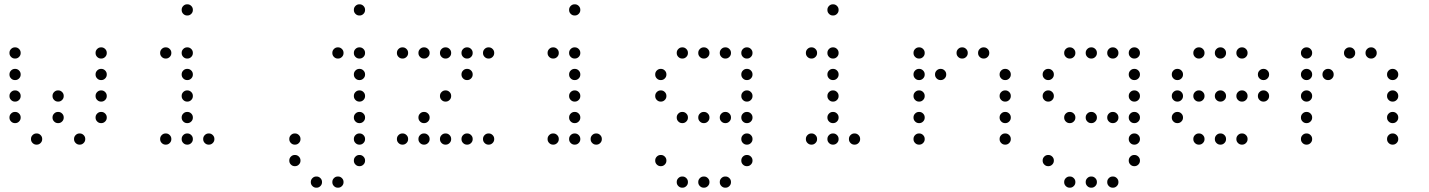

<svg xmlns="http://www.w3.org/2000/svg" viewBox="-20 -696 6640 892"><path d="M49 -476Q39 -476 31.5 -468.5Q24 -461 24 -451V-449Q24 -439 31.5 -431.5Q39 -424 49 -424H51Q61 -424 68.5 -431.5Q76 -439 76 -449V-451Q76 -461 68.5 -468.5Q61 -476 51 -476ZM449 -476Q439 -476 431.5 -468.5Q424 -461 424 -451V-449Q424 -439 431.5 -431.5Q439 -424 449 -424H451Q461 -424 468.5 -431.5Q476 -439 476 -449V-451Q476 -461 468.5 -468.5Q461 -476 451 -476ZM49 -376Q39 -376 31.5 -368.5Q24 -361 24 -351V-349Q24 -339 31.5 -331.5Q39 -324 49 -324H51Q61 -324 68.5 -331.5Q76 -339 76 -349V-351Q76 -361 68.5 -368.5Q61 -376 51 -376ZM449 -376Q439 -376 431.5 -368.5Q424 -361 424 -351V-349Q424 -339 431.5 -331.5Q439 -324 449 -324H451Q461 -324 468.5 -331.5Q476 -339 476 -349V-351Q476 -361 468.5 -368.5Q461 -376 451 -376ZM49 -276Q39 -276 31.5 -268.5Q24 -261 24 -251V-249Q24 -239 31.5 -231.5Q39 -224 49 -224H51Q61 -224 68.5 -231.5Q76 -239 76 -249V-251Q76 -261 68.5 -268.5Q61 -276 51 -276ZM249 -276Q239 -276 231.5 -268.5Q224 -261 224 -251V-249Q224 -239 231.5 -231.5Q239 -224 249 -224H251Q261 -224 268.5 -231.5Q276 -239 276 -249V-251Q276 -261 268.5 -268.5Q261 -276 251 -276ZM449 -276Q439 -276 431.5 -268.5Q424 -261 424 -251V-249Q424 -239 431.5 -231.5Q439 -224 449 -224H451Q461 -224 468.5 -231.5Q476 -239 476 -249V-251Q476 -261 468.5 -268.5Q461 -276 451 -276ZM49 -176Q39 -176 31.5 -168.5Q24 -161 24 -151V-149Q24 -139 31.5 -131.5Q39 -124 49 -124H51Q61 -124 68.5 -131.5Q76 -139 76 -149V-151Q76 -161 68.5 -168.5Q61 -176 51 -176ZM249 -176Q239 -176 231.5 -168.5Q224 -161 224 -151V-149Q224 -139 231.5 -131.5Q239 -124 249 -124H251Q261 -124 268.5 -131.5Q276 -139 276 -149V-151Q276 -161 268.5 -168.5Q261 -176 251 -176ZM449 -176Q439 -176 431.5 -168.5Q424 -161 424 -151V-149Q424 -139 431.5 -131.5Q439 -124 449 -124H451Q461 -124 468.5 -131.5Q476 -139 476 -149V-151Q476 -161 468.5 -168.5Q461 -176 451 -176ZM149 -76Q139 -76 131.5 -68.5Q124 -61 124 -51V-49Q124 -39 131.5 -31.5Q139 -24 149 -24H151Q161 -24 168.5 -31.5Q176 -39 176 -49V-51Q176 -61 168.5 -68.5Q161 -76 151 -76ZM349 -76Q339 -76 331.5 -68.5Q324 -61 324 -51V-49Q324 -39 331.5 -31.5Q339 -24 349 -24H351Q361 -24 368.5 -31.5Q376 -39 376 -49V-51Q376 -61 368.5 -68.5Q361 -76 351 -76Z M849 -676Q839 -676 831.5 -668.5Q824 -661 824 -651V-649Q824 -639 831.5 -631.5Q839 -624 849 -624H851Q861 -624 868.5 -631.5Q876 -639 876 -649V-651Q876 -661 868.5 -668.5Q861 -676 851 -676ZM749 -476Q739 -476 731.5 -468.5Q724 -461 724 -451V-449Q724 -439 731.5 -431.5Q739 -424 749 -424H751Q761 -424 768.5 -431.5Q776 -439 776 -449V-451Q776 -461 768.5 -468.5Q761 -476 751 -476ZM849 -476Q839 -476 831.5 -468.5Q824 -461 824 -451V-449Q824 -439 831.5 -431.5Q839 -424 849 -424H851Q861 -424 868.5 -431.5Q876 -439 876 -449V-451Q876 -461 868.5 -468.5Q861 -476 851 -476ZM849 -376Q839 -376 831.5 -368.5Q824 -361 824 -351V-349Q824 -339 831.5 -331.5Q839 -324 849 -324H851Q861 -324 868.5 -331.5Q876 -339 876 -349V-351Q876 -361 868.5 -368.5Q861 -376 851 -376ZM849 -276Q839 -276 831.5 -268.5Q824 -261 824 -251V-249Q824 -239 831.5 -231.5Q839 -224 849 -224H851Q861 -224 868.5 -231.5Q876 -239 876 -249V-251Q876 -261 868.5 -268.5Q861 -276 851 -276ZM849 -176Q839 -176 831.5 -168.5Q824 -161 824 -151V-149Q824 -139 831.5 -131.5Q839 -124 849 -124H851Q861 -124 868.5 -131.5Q876 -139 876 -149V-151Q876 -161 868.5 -168.5Q861 -176 851 -176ZM749 -76Q739 -76 731.5 -68.5Q724 -61 724 -51V-49Q724 -39 731.5 -31.5Q739 -24 749 -24H751Q761 -24 768.5 -31.5Q776 -39 776 -49V-51Q776 -61 768.5 -68.5Q761 -76 751 -76ZM849 -76Q839 -76 831.5 -68.5Q824 -61 824 -51V-49Q824 -39 831.5 -31.5Q839 -24 849 -24H851Q861 -24 868.5 -31.5Q876 -39 876 -49V-51Q876 -61 868.5 -68.5Q861 -76 851 -76ZM949 -76Q939 -76 931.5 -68.5Q924 -61 924 -51V-49Q924 -39 931.5 -31.5Q939 -24 949 -24H951Q961 -24 968.5 -31.5Q976 -39 976 -49V-51Q976 -61 968.5 -68.5Q961 -76 951 -76Z M1649 -676Q1639 -676 1631.5 -668.5Q1624 -661 1624 -651V-649Q1624 -639 1631.5 -631.5Q1639 -624 1649 -624H1651Q1661 -624 1668.5 -631.5Q1676 -639 1676 -649V-651Q1676 -661 1668.5 -668.5Q1661 -676 1651 -676ZM1549 -476Q1539 -476 1531.5 -468.5Q1524 -461 1524 -451V-449Q1524 -439 1531.5 -431.5Q1539 -424 1549 -424H1551Q1561 -424 1568.5 -431.5Q1576 -439 1576 -449V-451Q1576 -461 1568.5 -468.5Q1561 -476 1551 -476ZM1649 -476Q1639 -476 1631.5 -468.5Q1624 -461 1624 -451V-449Q1624 -439 1631.5 -431.5Q1639 -424 1649 -424H1651Q1661 -424 1668.5 -431.5Q1676 -439 1676 -449V-451Q1676 -461 1668.5 -468.5Q1661 -476 1651 -476ZM1649 -376Q1639 -376 1631.5 -368.5Q1624 -361 1624 -351V-349Q1624 -339 1631.5 -331.5Q1639 -324 1649 -324H1651Q1661 -324 1668.5 -331.5Q1676 -339 1676 -349V-351Q1676 -361 1668.5 -368.5Q1661 -376 1651 -376ZM1649 -276Q1639 -276 1631.5 -268.5Q1624 -261 1624 -251V-249Q1624 -239 1631.5 -231.5Q1639 -224 1649 -224H1651Q1661 -224 1668.5 -231.5Q1676 -239 1676 -249V-251Q1676 -261 1668.5 -268.5Q1661 -276 1651 -276ZM1649 -176Q1639 -176 1631.5 -168.5Q1624 -161 1624 -151V-149Q1624 -139 1631.5 -131.5Q1639 -124 1649 -124H1651Q1661 -124 1668.5 -131.5Q1676 -139 1676 -149V-151Q1676 -161 1668.5 -168.5Q1661 -176 1651 -176ZM1349 -76Q1339 -76 1331.5 -68.5Q1324 -61 1324 -51V-49Q1324 -39 1331.5 -31.5Q1339 -24 1349 -24H1351Q1361 -24 1368.5 -31.5Q1376 -39 1376 -49V-51Q1376 -61 1368.5 -68.5Q1361 -76 1351 -76ZM1649 -76Q1639 -76 1631.5 -68.5Q1624 -61 1624 -51V-49Q1624 -39 1631.5 -31.5Q1639 -24 1649 -24H1651Q1661 -24 1668.5 -31.5Q1676 -39 1676 -49V-51Q1676 -61 1668.5 -68.5Q1661 -76 1651 -76ZM1349 24Q1339 24 1331.5 31.5Q1324 39 1324 49V51Q1324 61 1331.5 68.5Q1339 76 1349 76H1351Q1361 76 1368.5 68.5Q1376 61 1376 51V49Q1376 39 1368.5 31.5Q1361 24 1351 24ZM1649 24Q1639 24 1631.5 31.5Q1624 39 1624 49V51Q1624 61 1631.5 68.5Q1639 76 1649 76H1651Q1661 76 1668.5 68.5Q1676 61 1676 51V49Q1676 39 1668.5 31.5Q1661 24 1651 24ZM1449 124Q1439 124 1431.5 131.5Q1424 139 1424 149V151Q1424 161 1431.5 168.5Q1439 176 1449 176H1451Q1461 176 1468.5 168.5Q1476 161 1476 151V149Q1476 139 1468.5 131.5Q1461 124 1451 124ZM1549 124Q1539 124 1531.5 131.5Q1524 139 1524 149V151Q1524 161 1531.5 168.5Q1539 176 1549 176H1551Q1561 176 1568.5 168.5Q1576 161 1576 151V149Q1576 139 1568.5 131.5Q1561 124 1551 124Z M1849 -476Q1839 -476 1831.5 -468.5Q1824 -461 1824 -451V-449Q1824 -439 1831.5 -431.5Q1839 -424 1849 -424H1851Q1861 -424 1868.5 -431.5Q1876 -439 1876 -449V-451Q1876 -461 1868.5 -468.5Q1861 -476 1851 -476ZM1949 -476Q1939 -476 1931.5 -468.5Q1924 -461 1924 -451V-449Q1924 -439 1931.5 -431.5Q1939 -424 1949 -424H1951Q1961 -424 1968.5 -431.5Q1976 -439 1976 -449V-451Q1976 -461 1968.5 -468.5Q1961 -476 1951 -476ZM2049 -476Q2039 -476 2031.5 -468.5Q2024 -461 2024 -451V-449Q2024 -439 2031.5 -431.5Q2039 -424 2049 -424H2051Q2061 -424 2068.5 -431.5Q2076 -439 2076 -449V-451Q2076 -461 2068.5 -468.5Q2061 -476 2051 -476ZM2149 -476Q2139 -476 2131.5 -468.5Q2124 -461 2124 -451V-449Q2124 -439 2131.5 -431.5Q2139 -424 2149 -424H2151Q2161 -424 2168.5 -431.5Q2176 -439 2176 -449V-451Q2176 -461 2168.5 -468.5Q2161 -476 2151 -476ZM2249 -476Q2239 -476 2231.5 -468.5Q2224 -461 2224 -451V-449Q2224 -439 2231.5 -431.5Q2239 -424 2249 -424H2251Q2261 -424 2268.5 -431.5Q2276 -439 2276 -449V-451Q2276 -461 2268.5 -468.5Q2261 -476 2251 -476ZM2149 -376Q2139 -376 2131.5 -368.5Q2124 -361 2124 -351V-349Q2124 -339 2131.5 -331.5Q2139 -324 2149 -324H2151Q2161 -324 2168.5 -331.5Q2176 -339 2176 -349V-351Q2176 -361 2168.5 -368.5Q2161 -376 2151 -376ZM2049 -276Q2039 -276 2031.5 -268.5Q2024 -261 2024 -251V-249Q2024 -239 2031.5 -231.5Q2039 -224 2049 -224H2051Q2061 -224 2068.5 -231.5Q2076 -239 2076 -249V-251Q2076 -261 2068.5 -268.5Q2061 -276 2051 -276ZM1949 -176Q1939 -176 1931.5 -168.5Q1924 -161 1924 -151V-149Q1924 -139 1931.5 -131.5Q1939 -124 1949 -124H1951Q1961 -124 1968.5 -131.5Q1976 -139 1976 -149V-151Q1976 -161 1968.5 -168.5Q1961 -176 1951 -176ZM1849 -76Q1839 -76 1831.5 -68.5Q1824 -61 1824 -51V-49Q1824 -39 1831.5 -31.5Q1839 -24 1849 -24H1851Q1861 -24 1868.5 -31.5Q1876 -39 1876 -49V-51Q1876 -61 1868.5 -68.5Q1861 -76 1851 -76ZM1949 -76Q1939 -76 1931.5 -68.5Q1924 -61 1924 -51V-49Q1924 -39 1931.5 -31.5Q1939 -24 1949 -24H1951Q1961 -24 1968.5 -31.5Q1976 -39 1976 -49V-51Q1976 -61 1968.5 -68.5Q1961 -76 1951 -76ZM2049 -76Q2039 -76 2031.5 -68.5Q2024 -61 2024 -51V-49Q2024 -39 2031.5 -31.5Q2039 -24 2049 -24H2051Q2061 -24 2068.5 -31.5Q2076 -39 2076 -49V-51Q2076 -61 2068.5 -68.5Q2061 -76 2051 -76ZM2149 -76Q2139 -76 2131.5 -68.5Q2124 -61 2124 -51V-49Q2124 -39 2131.5 -31.5Q2139 -24 2149 -24H2151Q2161 -24 2168.5 -31.5Q2176 -39 2176 -49V-51Q2176 -61 2168.5 -68.5Q2161 -76 2151 -76ZM2249 -76Q2239 -76 2231.5 -68.5Q2224 -61 2224 -51V-49Q2224 -39 2231.5 -31.5Q2239 -24 2249 -24H2251Q2261 -24 2268.5 -31.5Q2276 -39 2276 -49V-51Q2276 -61 2268.5 -68.5Q2261 -76 2251 -76Z M2649 -676Q2639 -676 2631.5 -668.5Q2624 -661 2624 -651V-649Q2624 -639 2631.5 -631.5Q2639 -624 2649 -624H2651Q2661 -624 2668.5 -631.5Q2676 -639 2676 -649V-651Q2676 -661 2668.5 -668.5Q2661 -676 2651 -676ZM2549 -476Q2539 -476 2531.5 -468.5Q2524 -461 2524 -451V-449Q2524 -439 2531.5 -431.5Q2539 -424 2549 -424H2551Q2561 -424 2568.5 -431.5Q2576 -439 2576 -449V-451Q2576 -461 2568.5 -468.5Q2561 -476 2551 -476ZM2649 -476Q2639 -476 2631.5 -468.5Q2624 -461 2624 -451V-449Q2624 -439 2631.5 -431.5Q2639 -424 2649 -424H2651Q2661 -424 2668.5 -431.5Q2676 -439 2676 -449V-451Q2676 -461 2668.5 -468.5Q2661 -476 2651 -476ZM2649 -376Q2639 -376 2631.5 -368.5Q2624 -361 2624 -351V-349Q2624 -339 2631.5 -331.5Q2639 -324 2649 -324H2651Q2661 -324 2668.5 -331.5Q2676 -339 2676 -349V-351Q2676 -361 2668.5 -368.5Q2661 -376 2651 -376ZM2649 -276Q2639 -276 2631.5 -268.5Q2624 -261 2624 -251V-249Q2624 -239 2631.5 -231.5Q2639 -224 2649 -224H2651Q2661 -224 2668.5 -231.5Q2676 -239 2676 -249V-251Q2676 -261 2668.5 -268.5Q2661 -276 2651 -276ZM2649 -176Q2639 -176 2631.5 -168.5Q2624 -161 2624 -151V-149Q2624 -139 2631.5 -131.5Q2639 -124 2649 -124H2651Q2661 -124 2668.5 -131.5Q2676 -139 2676 -149V-151Q2676 -161 2668.5 -168.5Q2661 -176 2651 -176ZM2549 -76Q2539 -76 2531.5 -68.5Q2524 -61 2524 -51V-49Q2524 -39 2531.5 -31.5Q2539 -24 2549 -24H2551Q2561 -24 2568.5 -31.5Q2576 -39 2576 -49V-51Q2576 -61 2568.5 -68.5Q2561 -76 2551 -76ZM2649 -76Q2639 -76 2631.5 -68.5Q2624 -61 2624 -51V-49Q2624 -39 2631.5 -31.5Q2639 -24 2649 -24H2651Q2661 -24 2668.5 -31.5Q2676 -39 2676 -49V-51Q2676 -61 2668.5 -68.5Q2661 -76 2651 -76ZM2749 -76Q2739 -76 2731.5 -68.5Q2724 -61 2724 -51V-49Q2724 -39 2731.5 -31.5Q2739 -24 2749 -24H2751Q2761 -24 2768.5 -31.5Q2776 -39 2776 -49V-51Q2776 -61 2768.5 -68.5Q2761 -76 2751 -76Z M3149 -476Q3139 -476 3131.5 -468.5Q3124 -461 3124 -451V-449Q3124 -439 3131.5 -431.5Q3139 -424 3149 -424H3151Q3161 -424 3168.5 -431.5Q3176 -439 3176 -449V-451Q3176 -461 3168.5 -468.5Q3161 -476 3151 -476ZM3249 -476Q3239 -476 3231.5 -468.5Q3224 -461 3224 -451V-449Q3224 -439 3231.5 -431.5Q3239 -424 3249 -424H3251Q3261 -424 3268.5 -431.5Q3276 -439 3276 -449V-451Q3276 -461 3268.5 -468.5Q3261 -476 3251 -476ZM3349 -476Q3339 -476 3331.5 -468.5Q3324 -461 3324 -451V-449Q3324 -439 3331.5 -431.5Q3339 -424 3349 -424H3351Q3361 -424 3368.5 -431.5Q3376 -439 3376 -449V-451Q3376 -461 3368.5 -468.5Q3361 -476 3351 -476ZM3449 -476Q3439 -476 3431.5 -468.5Q3424 -461 3424 -451V-449Q3424 -439 3431.5 -431.5Q3439 -424 3449 -424H3451Q3461 -424 3468.5 -431.5Q3476 -439 3476 -449V-451Q3476 -461 3468.5 -468.5Q3461 -476 3451 -476ZM3049 -376Q3039 -376 3031.5 -368.5Q3024 -361 3024 -351V-349Q3024 -339 3031.5 -331.5Q3039 -324 3049 -324H3051Q3061 -324 3068.5 -331.5Q3076 -339 3076 -349V-351Q3076 -361 3068.5 -368.5Q3061 -376 3051 -376ZM3449 -376Q3439 -376 3431.5 -368.5Q3424 -361 3424 -351V-349Q3424 -339 3431.5 -331.5Q3439 -324 3449 -324H3451Q3461 -324 3468.5 -331.5Q3476 -339 3476 -349V-351Q3476 -361 3468.5 -368.5Q3461 -376 3451 -376ZM3049 -276Q3039 -276 3031.5 -268.5Q3024 -261 3024 -251V-249Q3024 -239 3031.5 -231.5Q3039 -224 3049 -224H3051Q3061 -224 3068.5 -231.5Q3076 -239 3076 -249V-251Q3076 -261 3068.5 -268.5Q3061 -276 3051 -276ZM3449 -276Q3439 -276 3431.5 -268.5Q3424 -261 3424 -251V-249Q3424 -239 3431.5 -231.5Q3439 -224 3449 -224H3451Q3461 -224 3468.5 -231.5Q3476 -239 3476 -249V-251Q3476 -261 3468.5 -268.5Q3461 -276 3451 -276ZM3149 -176Q3139 -176 3131.5 -168.5Q3124 -161 3124 -151V-149Q3124 -139 3131.5 -131.5Q3139 -124 3149 -124H3151Q3161 -124 3168.5 -131.5Q3176 -139 3176 -149V-151Q3176 -161 3168.5 -168.5Q3161 -176 3151 -176ZM3249 -176Q3239 -176 3231.5 -168.5Q3224 -161 3224 -151V-149Q3224 -139 3231.5 -131.5Q3239 -124 3249 -124H3251Q3261 -124 3268.5 -131.5Q3276 -139 3276 -149V-151Q3276 -161 3268.5 -168.5Q3261 -176 3251 -176ZM3349 -176Q3339 -176 3331.5 -168.5Q3324 -161 3324 -151V-149Q3324 -139 3331.5 -131.5Q3339 -124 3349 -124H3351Q3361 -124 3368.5 -131.5Q3376 -139 3376 -149V-151Q3376 -161 3368.5 -168.5Q3361 -176 3351 -176ZM3449 -176Q3439 -176 3431.5 -168.5Q3424 -161 3424 -151V-149Q3424 -139 3431.5 -131.5Q3439 -124 3449 -124H3451Q3461 -124 3468.5 -131.5Q3476 -139 3476 -149V-151Q3476 -161 3468.5 -168.5Q3461 -176 3451 -176ZM3449 -76Q3439 -76 3431.5 -68.5Q3424 -61 3424 -51V-49Q3424 -39 3431.5 -31.5Q3439 -24 3449 -24H3451Q3461 -24 3468.5 -31.5Q3476 -39 3476 -49V-51Q3476 -61 3468.5 -68.5Q3461 -76 3451 -76ZM3049 24Q3039 24 3031.5 31.5Q3024 39 3024 49V51Q3024 61 3031.5 68.5Q3039 76 3049 76H3051Q3061 76 3068.5 68.5Q3076 61 3076 51V49Q3076 39 3068.5 31.5Q3061 24 3051 24ZM3449 24Q3439 24 3431.5 31.5Q3424 39 3424 49V51Q3424 61 3431.5 68.5Q3439 76 3449 76H3451Q3461 76 3468.5 68.5Q3476 61 3476 51V49Q3476 39 3468.5 31.5Q3461 24 3451 24ZM3149 124Q3139 124 3131.5 131.5Q3124 139 3124 149V151Q3124 161 3131.5 168.5Q3139 176 3149 176H3151Q3161 176 3168.5 168.5Q3176 161 3176 151V149Q3176 139 3168.5 131.5Q3161 124 3151 124ZM3249 124Q3239 124 3231.5 131.5Q3224 139 3224 149V151Q3224 161 3231.5 168.5Q3239 176 3249 176H3251Q3261 176 3268.5 168.5Q3276 161 3276 151V149Q3276 139 3268.5 131.5Q3261 124 3251 124ZM3349 124Q3339 124 3331.5 131.5Q3324 139 3324 149V151Q3324 161 3331.5 168.5Q3339 176 3349 176H3351Q3361 176 3368.5 168.5Q3376 161 3376 151V149Q3376 139 3368.5 131.5Q3361 124 3351 124Z M3849 -676Q3839 -676 3831.5 -668.5Q3824 -661 3824 -651V-649Q3824 -639 3831.5 -631.5Q3839 -624 3849 -624H3851Q3861 -624 3868.5 -631.5Q3876 -639 3876 -649V-651Q3876 -661 3868.5 -668.5Q3861 -676 3851 -676ZM3749 -476Q3739 -476 3731.5 -468.5Q3724 -461 3724 -451V-449Q3724 -439 3731.5 -431.5Q3739 -424 3749 -424H3751Q3761 -424 3768.5 -431.5Q3776 -439 3776 -449V-451Q3776 -461 3768.5 -468.5Q3761 -476 3751 -476ZM3849 -476Q3839 -476 3831.5 -468.5Q3824 -461 3824 -451V-449Q3824 -439 3831.5 -431.5Q3839 -424 3849 -424H3851Q3861 -424 3868.5 -431.5Q3876 -439 3876 -449V-451Q3876 -461 3868.5 -468.5Q3861 -476 3851 -476ZM3849 -376Q3839 -376 3831.5 -368.5Q3824 -361 3824 -351V-349Q3824 -339 3831.5 -331.5Q3839 -324 3849 -324H3851Q3861 -324 3868.5 -331.5Q3876 -339 3876 -349V-351Q3876 -361 3868.5 -368.5Q3861 -376 3851 -376ZM3849 -276Q3839 -276 3831.5 -268.5Q3824 -261 3824 -251V-249Q3824 -239 3831.5 -231.5Q3839 -224 3849 -224H3851Q3861 -224 3868.5 -231.5Q3876 -239 3876 -249V-251Q3876 -261 3868.5 -268.5Q3861 -276 3851 -276ZM3849 -176Q3839 -176 3831.5 -168.5Q3824 -161 3824 -151V-149Q3824 -139 3831.5 -131.5Q3839 -124 3849 -124H3851Q3861 -124 3868.5 -131.5Q3876 -139 3876 -149V-151Q3876 -161 3868.5 -168.5Q3861 -176 3851 -176ZM3749 -76Q3739 -76 3731.5 -68.5Q3724 -61 3724 -51V-49Q3724 -39 3731.5 -31.5Q3739 -24 3749 -24H3751Q3761 -24 3768.5 -31.5Q3776 -39 3776 -49V-51Q3776 -61 3768.5 -68.5Q3761 -76 3751 -76ZM3849 -76Q3839 -76 3831.5 -68.5Q3824 -61 3824 -51V-49Q3824 -39 3831.5 -31.5Q3839 -24 3849 -24H3851Q3861 -24 3868.5 -31.5Q3876 -39 3876 -49V-51Q3876 -61 3868.5 -68.5Q3861 -76 3851 -76ZM3949 -76Q3939 -76 3931.5 -68.5Q3924 -61 3924 -51V-49Q3924 -39 3931.5 -31.5Q3939 -24 3949 -24H3951Q3961 -24 3968.5 -31.5Q3976 -39 3976 -49V-51Q3976 -61 3968.5 -68.5Q3961 -76 3951 -76Z M4249 -476Q4239 -476 4231.5 -468.5Q4224 -461 4224 -451V-449Q4224 -439 4231.5 -431.5Q4239 -424 4249 -424H4251Q4261 -424 4268.5 -431.5Q4276 -439 4276 -449V-451Q4276 -461 4268.5 -468.5Q4261 -476 4251 -476ZM4449 -476Q4439 -476 4431.5 -468.5Q4424 -461 4424 -451V-449Q4424 -439 4431.5 -431.5Q4439 -424 4449 -424H4451Q4461 -424 4468.5 -431.5Q4476 -439 4476 -449V-451Q4476 -461 4468.5 -468.5Q4461 -476 4451 -476ZM4549 -476Q4539 -476 4531.5 -468.5Q4524 -461 4524 -451V-449Q4524 -439 4531.5 -431.5Q4539 -424 4549 -424H4551Q4561 -424 4568.5 -431.5Q4576 -439 4576 -449V-451Q4576 -461 4568.5 -468.5Q4561 -476 4551 -476ZM4249 -376Q4239 -376 4231.5 -368.5Q4224 -361 4224 -351V-349Q4224 -339 4231.5 -331.5Q4239 -324 4249 -324H4251Q4261 -324 4268.5 -331.5Q4276 -339 4276 -349V-351Q4276 -361 4268.5 -368.5Q4261 -376 4251 -376ZM4349 -376Q4339 -376 4331.5 -368.5Q4324 -361 4324 -351V-349Q4324 -339 4331.5 -331.5Q4339 -324 4349 -324H4351Q4361 -324 4368.5 -331.5Q4376 -339 4376 -349V-351Q4376 -361 4368.5 -368.5Q4361 -376 4351 -376ZM4649 -376Q4639 -376 4631.5 -368.5Q4624 -361 4624 -351V-349Q4624 -339 4631.5 -331.5Q4639 -324 4649 -324H4651Q4661 -324 4668.5 -331.5Q4676 -339 4676 -349V-351Q4676 -361 4668.5 -368.5Q4661 -376 4651 -376ZM4249 -276Q4239 -276 4231.5 -268.5Q4224 -261 4224 -251V-249Q4224 -239 4231.5 -231.5Q4239 -224 4249 -224H4251Q4261 -224 4268.5 -231.5Q4276 -239 4276 -249V-251Q4276 -261 4268.5 -268.5Q4261 -276 4251 -276ZM4649 -276Q4639 -276 4631.5 -268.5Q4624 -261 4624 -251V-249Q4624 -239 4631.5 -231.5Q4639 -224 4649 -224H4651Q4661 -224 4668.5 -231.5Q4676 -239 4676 -249V-251Q4676 -261 4668.5 -268.5Q4661 -276 4651 -276ZM4249 -176Q4239 -176 4231.5 -168.5Q4224 -161 4224 -151V-149Q4224 -139 4231.5 -131.5Q4239 -124 4249 -124H4251Q4261 -124 4268.5 -131.5Q4276 -139 4276 -149V-151Q4276 -161 4268.5 -168.5Q4261 -176 4251 -176ZM4649 -176Q4639 -176 4631.5 -168.5Q4624 -161 4624 -151V-149Q4624 -139 4631.5 -131.5Q4639 -124 4649 -124H4651Q4661 -124 4668.5 -131.5Q4676 -139 4676 -149V-151Q4676 -161 4668.5 -168.5Q4661 -176 4651 -176ZM4249 -76Q4239 -76 4231.5 -68.5Q4224 -61 4224 -51V-49Q4224 -39 4231.5 -31.5Q4239 -24 4249 -24H4251Q4261 -24 4268.5 -31.5Q4276 -39 4276 -49V-51Q4276 -61 4268.5 -68.5Q4261 -76 4251 -76ZM4649 -76Q4639 -76 4631.5 -68.5Q4624 -61 4624 -51V-49Q4624 -39 4631.5 -31.5Q4639 -24 4649 -24H4651Q4661 -24 4668.5 -31.5Q4676 -39 4676 -49V-51Q4676 -61 4668.5 -68.5Q4661 -76 4651 -76Z M4949 -476Q4939 -476 4931.5 -468.5Q4924 -461 4924 -451V-449Q4924 -439 4931.5 -431.5Q4939 -424 4949 -424H4951Q4961 -424 4968.5 -431.5Q4976 -439 4976 -449V-451Q4976 -461 4968.5 -468.5Q4961 -476 4951 -476ZM5049 -476Q5039 -476 5031.5 -468.5Q5024 -461 5024 -451V-449Q5024 -439 5031.5 -431.5Q5039 -424 5049 -424H5051Q5061 -424 5068.5 -431.5Q5076 -439 5076 -449V-451Q5076 -461 5068.5 -468.5Q5061 -476 5051 -476ZM5149 -476Q5139 -476 5131.5 -468.5Q5124 -461 5124 -451V-449Q5124 -439 5131.5 -431.5Q5139 -424 5149 -424H5151Q5161 -424 5168.5 -431.5Q5176 -439 5176 -449V-451Q5176 -461 5168.5 -468.5Q5161 -476 5151 -476ZM5249 -476Q5239 -476 5231.5 -468.5Q5224 -461 5224 -451V-449Q5224 -439 5231.5 -431.5Q5239 -424 5249 -424H5251Q5261 -424 5268.5 -431.5Q5276 -439 5276 -449V-451Q5276 -461 5268.5 -468.5Q5261 -476 5251 -476ZM4849 -376Q4839 -376 4831.5 -368.5Q4824 -361 4824 -351V-349Q4824 -339 4831.5 -331.5Q4839 -324 4849 -324H4851Q4861 -324 4868.5 -331.5Q4876 -339 4876 -349V-351Q4876 -361 4868.5 -368.5Q4861 -376 4851 -376ZM5249 -376Q5239 -376 5231.5 -368.5Q5224 -361 5224 -351V-349Q5224 -339 5231.5 -331.5Q5239 -324 5249 -324H5251Q5261 -324 5268.5 -331.5Q5276 -339 5276 -349V-351Q5276 -361 5268.5 -368.5Q5261 -376 5251 -376ZM4849 -276Q4839 -276 4831.5 -268.5Q4824 -261 4824 -251V-249Q4824 -239 4831.5 -231.5Q4839 -224 4849 -224H4851Q4861 -224 4868.5 -231.5Q4876 -239 4876 -249V-251Q4876 -261 4868.5 -268.5Q4861 -276 4851 -276ZM5249 -276Q5239 -276 5231.5 -268.5Q5224 -261 5224 -251V-249Q5224 -239 5231.5 -231.5Q5239 -224 5249 -224H5251Q5261 -224 5268.5 -231.5Q5276 -239 5276 -249V-251Q5276 -261 5268.5 -268.5Q5261 -276 5251 -276ZM4949 -176Q4939 -176 4931.5 -168.5Q4924 -161 4924 -151V-149Q4924 -139 4931.5 -131.5Q4939 -124 4949 -124H4951Q4961 -124 4968.5 -131.5Q4976 -139 4976 -149V-151Q4976 -161 4968.5 -168.5Q4961 -176 4951 -176ZM5049 -176Q5039 -176 5031.5 -168.5Q5024 -161 5024 -151V-149Q5024 -139 5031.5 -131.5Q5039 -124 5049 -124H5051Q5061 -124 5068.5 -131.5Q5076 -139 5076 -149V-151Q5076 -161 5068.5 -168.5Q5061 -176 5051 -176ZM5149 -176Q5139 -176 5131.5 -168.5Q5124 -161 5124 -151V-149Q5124 -139 5131.5 -131.5Q5139 -124 5149 -124H5151Q5161 -124 5168.5 -131.5Q5176 -139 5176 -149V-151Q5176 -161 5168.5 -168.5Q5161 -176 5151 -176ZM5249 -176Q5239 -176 5231.5 -168.5Q5224 -161 5224 -151V-149Q5224 -139 5231.5 -131.5Q5239 -124 5249 -124H5251Q5261 -124 5268.5 -131.5Q5276 -139 5276 -149V-151Q5276 -161 5268.5 -168.5Q5261 -176 5251 -176ZM5249 -76Q5239 -76 5231.5 -68.5Q5224 -61 5224 -51V-49Q5224 -39 5231.5 -31.5Q5239 -24 5249 -24H5251Q5261 -24 5268.5 -31.5Q5276 -39 5276 -49V-51Q5276 -61 5268.5 -68.5Q5261 -76 5251 -76ZM4849 24Q4839 24 4831.5 31.5Q4824 39 4824 49V51Q4824 61 4831.5 68.5Q4839 76 4849 76H4851Q4861 76 4868.5 68.5Q4876 61 4876 51V49Q4876 39 4868.5 31.5Q4861 24 4851 24ZM5249 24Q5239 24 5231.5 31.5Q5224 39 5224 49V51Q5224 61 5231.5 68.5Q5239 76 5249 76H5251Q5261 76 5268.5 68.5Q5276 61 5276 51V49Q5276 39 5268.5 31.5Q5261 24 5251 24ZM4949 124Q4939 124 4931.5 131.5Q4924 139 4924 149V151Q4924 161 4931.5 168.5Q4939 176 4949 176H4951Q4961 176 4968.5 168.5Q4976 161 4976 151V149Q4976 139 4968.5 131.5Q4961 124 4951 124ZM5049 124Q5039 124 5031.5 131.5Q5024 139 5024 149V151Q5024 161 5031.5 168.5Q5039 176 5049 176H5051Q5061 176 5068.5 168.5Q5076 161 5076 151V149Q5076 139 5068.5 131.5Q5061 124 5051 124ZM5149 124Q5139 124 5131.5 131.5Q5124 139 5124 149V151Q5124 161 5131.5 168.5Q5139 176 5149 176H5151Q5161 176 5168.5 168.5Q5176 161 5176 151V149Q5176 139 5168.5 131.5Q5161 124 5151 124Z M5549 -476Q5539 -476 5531.5 -468.5Q5524 -461 5524 -451V-449Q5524 -439 5531.5 -431.5Q5539 -424 5549 -424H5551Q5561 -424 5568.5 -431.5Q5576 -439 5576 -449V-451Q5576 -461 5568.5 -468.5Q5561 -476 5551 -476ZM5649 -476Q5639 -476 5631.5 -468.5Q5624 -461 5624 -451V-449Q5624 -439 5631.5 -431.5Q5639 -424 5649 -424H5651Q5661 -424 5668.5 -431.5Q5676 -439 5676 -449V-451Q5676 -461 5668.5 -468.5Q5661 -476 5651 -476ZM5749 -476Q5739 -476 5731.5 -468.5Q5724 -461 5724 -451V-449Q5724 -439 5731.5 -431.5Q5739 -424 5749 -424H5751Q5761 -424 5768.5 -431.5Q5776 -439 5776 -449V-451Q5776 -461 5768.5 -468.5Q5761 -476 5751 -476ZM5449 -376Q5439 -376 5431.5 -368.5Q5424 -361 5424 -351V-349Q5424 -339 5431.5 -331.5Q5439 -324 5449 -324H5451Q5461 -324 5468.5 -331.5Q5476 -339 5476 -349V-351Q5476 -361 5468.5 -368.5Q5461 -376 5451 -376ZM5849 -376Q5839 -376 5831.5 -368.5Q5824 -361 5824 -351V-349Q5824 -339 5831.5 -331.5Q5839 -324 5849 -324H5851Q5861 -324 5868.5 -331.5Q5876 -339 5876 -349V-351Q5876 -361 5868.5 -368.5Q5861 -376 5851 -376ZM5449 -276Q5439 -276 5431.5 -268.5Q5424 -261 5424 -251V-249Q5424 -239 5431.5 -231.5Q5439 -224 5449 -224H5451Q5461 -224 5468.5 -231.5Q5476 -239 5476 -249V-251Q5476 -261 5468.5 -268.5Q5461 -276 5451 -276ZM5549 -276Q5539 -276 5531.5 -268.5Q5524 -261 5524 -251V-249Q5524 -239 5531.5 -231.5Q5539 -224 5549 -224H5551Q5561 -224 5568.5 -231.5Q5576 -239 5576 -249V-251Q5576 -261 5568.5 -268.5Q5561 -276 5551 -276ZM5649 -276Q5639 -276 5631.5 -268.5Q5624 -261 5624 -251V-249Q5624 -239 5631.5 -231.5Q5639 -224 5649 -224H5651Q5661 -224 5668.5 -231.5Q5676 -239 5676 -249V-251Q5676 -261 5668.5 -268.5Q5661 -276 5651 -276ZM5749 -276Q5739 -276 5731.5 -268.5Q5724 -261 5724 -251V-249Q5724 -239 5731.5 -231.5Q5739 -224 5749 -224H5751Q5761 -224 5768.5 -231.5Q5776 -239 5776 -249V-251Q5776 -261 5768.5 -268.5Q5761 -276 5751 -276ZM5849 -276Q5839 -276 5831.5 -268.5Q5824 -261 5824 -251V-249Q5824 -239 5831.5 -231.5Q5839 -224 5849 -224H5851Q5861 -224 5868.5 -231.5Q5876 -239 5876 -249V-251Q5876 -261 5868.5 -268.5Q5861 -276 5851 -276ZM5449 -176Q5439 -176 5431.5 -168.5Q5424 -161 5424 -151V-149Q5424 -139 5431.5 -131.5Q5439 -124 5449 -124H5451Q5461 -124 5468.5 -131.5Q5476 -139 5476 -149V-151Q5476 -161 5468.5 -168.5Q5461 -176 5451 -176ZM5549 -76Q5539 -76 5531.5 -68.5Q5524 -61 5524 -51V-49Q5524 -39 5531.5 -31.5Q5539 -24 5549 -24H5551Q5561 -24 5568.5 -31.5Q5576 -39 5576 -49V-51Q5576 -61 5568.5 -68.5Q5561 -76 5551 -76ZM5649 -76Q5639 -76 5631.5 -68.5Q5624 -61 5624 -51V-49Q5624 -39 5631.5 -31.5Q5639 -24 5649 -24H5651Q5661 -24 5668.5 -31.5Q5676 -39 5676 -49V-51Q5676 -61 5668.5 -68.5Q5661 -76 5651 -76ZM5749 -76Q5739 -76 5731.5 -68.5Q5724 -61 5724 -51V-49Q5724 -39 5731.5 -31.5Q5739 -24 5749 -24H5751Q5761 -24 5768.5 -31.5Q5776 -39 5776 -49V-51Q5776 -61 5768.5 -68.5Q5761 -76 5751 -76Z M6049 -476Q6039 -476 6031.5 -468.5Q6024 -461 6024 -451V-449Q6024 -439 6031.5 -431.5Q6039 -424 6049 -424H6051Q6061 -424 6068.5 -431.5Q6076 -439 6076 -449V-451Q6076 -461 6068.5 -468.5Q6061 -476 6051 -476ZM6249 -476Q6239 -476 6231.5 -468.5Q6224 -461 6224 -451V-449Q6224 -439 6231.5 -431.5Q6239 -424 6249 -424H6251Q6261 -424 6268.5 -431.5Q6276 -439 6276 -449V-451Q6276 -461 6268.5 -468.5Q6261 -476 6251 -476ZM6349 -476Q6339 -476 6331.5 -468.5Q6324 -461 6324 -451V-449Q6324 -439 6331.5 -431.5Q6339 -424 6349 -424H6351Q6361 -424 6368.5 -431.5Q6376 -439 6376 -449V-451Q6376 -461 6368.5 -468.5Q6361 -476 6351 -476ZM6049 -376Q6039 -376 6031.5 -368.5Q6024 -361 6024 -351V-349Q6024 -339 6031.5 -331.5Q6039 -324 6049 -324H6051Q6061 -324 6068.5 -331.5Q6076 -339 6076 -349V-351Q6076 -361 6068.5 -368.5Q6061 -376 6051 -376ZM6149 -376Q6139 -376 6131.5 -368.5Q6124 -361 6124 -351V-349Q6124 -339 6131.5 -331.5Q6139 -324 6149 -324H6151Q6161 -324 6168.5 -331.5Q6176 -339 6176 -349V-351Q6176 -361 6168.5 -368.5Q6161 -376 6151 -376ZM6449 -376Q6439 -376 6431.5 -368.5Q6424 -361 6424 -351V-349Q6424 -339 6431.5 -331.5Q6439 -324 6449 -324H6451Q6461 -324 6468.5 -331.5Q6476 -339 6476 -349V-351Q6476 -361 6468.5 -368.5Q6461 -376 6451 -376ZM6049 -276Q6039 -276 6031.5 -268.5Q6024 -261 6024 -251V-249Q6024 -239 6031.5 -231.5Q6039 -224 6049 -224H6051Q6061 -224 6068.5 -231.5Q6076 -239 6076 -249V-251Q6076 -261 6068.5 -268.5Q6061 -276 6051 -276ZM6449 -276Q6439 -276 6431.5 -268.5Q6424 -261 6424 -251V-249Q6424 -239 6431.5 -231.5Q6439 -224 6449 -224H6451Q6461 -224 6468.5 -231.5Q6476 -239 6476 -249V-251Q6476 -261 6468.5 -268.5Q6461 -276 6451 -276ZM6049 -176Q6039 -176 6031.5 -168.5Q6024 -161 6024 -151V-149Q6024 -139 6031.5 -131.5Q6039 -124 6049 -124H6051Q6061 -124 6068.5 -131.5Q6076 -139 6076 -149V-151Q6076 -161 6068.5 -168.5Q6061 -176 6051 -176ZM6449 -176Q6439 -176 6431.5 -168.5Q6424 -161 6424 -151V-149Q6424 -139 6431.5 -131.5Q6439 -124 6449 -124H6451Q6461 -124 6468.5 -131.5Q6476 -139 6476 -149V-151Q6476 -161 6468.5 -168.5Q6461 -176 6451 -176ZM6049 -76Q6039 -76 6031.5 -68.5Q6024 -61 6024 -51V-49Q6024 -39 6031.5 -31.5Q6039 -24 6049 -24H6051Q6061 -24 6068.5 -31.5Q6076 -39 6076 -49V-51Q6076 -61 6068.5 -68.5Q6061 -76 6051 -76ZM6449 -76Q6439 -76 6431.5 -68.5Q6424 -61 6424 -51V-49Q6424 -39 6431.5 -31.5Q6439 -24 6449 -24H6451Q6461 -24 6468.5 -31.5Q6476 -39 6476 -49V-51Q6476 -61 6468.5 -68.5Q6461 -76 6451 -76Z"/></svg>

Font: Doto Rounded
Style: Regular
Weight: 400
Monospace: yes
Version: Version 1.000